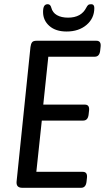

<svg xmlns="http://www.w3.org/2000/svg" viewBox="-20 -894 499 914"><path d="M86 0Q56 0 59 -30L125 -670Q127 -685 132.5 -692.5Q138 -700 154 -700H439Q462 -700 459 -672L457 -654Q454 -624 431 -624H210L186 -396H384Q407 -396 404 -368L402 -350Q399 -320 376 -320H179L153 -76H374Q397 -76 394 -48L392 -30Q389 0 366 0ZM297 -744Q245 -744 215 -770.5Q185 -797 185 -837Q185 -857 190.5 -865.5Q196 -874 207 -874Q220 -874 224 -858Q230 -834 251 -822Q272 -810 304 -810Q367 -810 391 -858Q395 -866 399.5 -870Q404 -874 414 -874Q429 -874 429 -856Q429 -807 392 -775.5Q355 -744 297 -744Z"/></svg>

Font: Asap Condensed Condensed Regular
Style: Italic
Weight: 400
Width: 3
Italic angle: -6°
Designer: Pablo Cosgaya
Foundry: Omnibus-Type
Version: Version 3.001; ttfautohint (v1.8.4.7-5d5b)